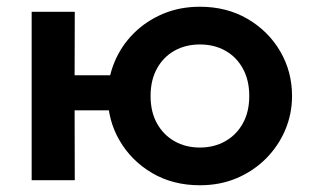

<svg xmlns="http://www.w3.org/2000/svg" viewBox="-20 -535 918 570"><path d="M74 0V-500H202L201.5 -311.5H367.5V-207.5H201.5L202 0ZM573.5 15Q493.5 15 431.8 -21.2Q370 -57.5 335 -117.8Q300 -178 300 -250Q300 -303 320 -351Q340 -399 376.8 -435.8Q413.5 -472.5 463.5 -493.8Q513.5 -515 573.5 -515Q653 -515 714.8 -479Q776.5 -443 811.8 -382.8Q847 -322.5 847 -250Q847 -197 826.8 -149.2Q806.5 -101.5 769.8 -64.5Q733 -27.5 683.2 -6.2Q633.5 15 573.5 15ZM573.5 -97Q615.5 -97 648.8 -115.8Q682 -134.5 701 -168.8Q720 -203 720 -250Q720 -297 701 -331.5Q682 -366 649 -384.5Q616 -403 573.5 -403Q531 -403 498 -384.5Q465 -366 446 -331.5Q427 -297 427 -250Q427 -203 446 -168.8Q465 -134.5 498 -115.8Q531 -97 573.5 -97Z"/></svg>

Font: Geologica Cursive Medium
Style: Regular
Weight: 500
Designer: Sindre Bremnes, Frode Helland
Foundry: Monokrom Skriftforlag AS
Version: Version 1.010;gftools[0.9.28]